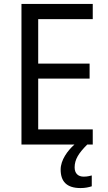

<svg xmlns="http://www.w3.org/2000/svg" viewBox="-20 -827 546 975"><path d="M359 23C359 -17 379 -49 423 -93H451V-170H174V-428H435V-504H174V-730H451V-807H89V-93H358C323 -62 288 -14 288 34C288 94 318 128 389 128C413 128 430 124 446 119V64C436 66 425 70 405 70C376 70 359 53 359 23Z"/></svg>

Font: Noto Sans Kannada UI SemiCondensed SemiBold
Style: Regular
Weight: 600
Width: 4
Designer: Jelle Bosma - Monotype Design Team
Foundry: Monotype Imaging Inc.
Version: Version 2.006